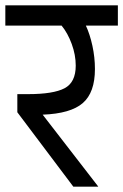

<svg xmlns="http://www.w3.org/2000/svg" viewBox="-30 -700 462 720"><path d="M412 -604H292Q307 -572 316.5 -528.5Q326 -485 326 -441Q326 -353 280.5 -313.5Q235 -274 130 -270L338 -1V0H245L35 -279V-347H75Q170 -347 212 -369Q254 -391 254 -454Q254 -494 239 -535Q224 -576 201 -604H-10V-680H412Z"/></svg>

Font: Rhodium Libre
Style: Regular
Weight: 400
Designer: James Puckett
Foundry: Dunwich Type Founders
Version: Version 1.001; ttfautohint (v1.3)